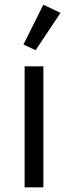

<svg xmlns="http://www.w3.org/2000/svg" viewBox="-20 -799 290 819"><path d="M165 0H85V-516H165ZM238 -744 132 -585 80 -609 165 -779Z"/></svg>

Font: IBM Plex Sans
Style: Regular
Weight: 400
Designer: Mike Abbink, Paul van der Laan, Pieter van Rosmalen
Foundry: Bold Monday
Version: Version 3.201